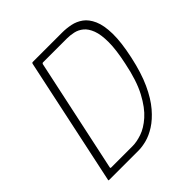

<svg xmlns="http://www.w3.org/2000/svg" viewBox="-182 -806 940 940"><g transform="rotate(-45 288.0 -336.5)"><path d="M543 -347Q524 -259 496 -198Q468 -137 434.5 -98Q401 -59 367 -37.5Q333 -16 302 -8Q271 0 247 0H43Q40 0 39 -1Q38 -2 39 -5L180 -668Q182 -673 186 -673H390Q419 -673 448.5 -667Q478 -661 503 -643Q528 -625 544 -589Q560 -553 561 -494Q562 -435 543 -347ZM501 -347Q518 -426 518 -478.5Q518 -531 506 -562.5Q494 -594 474.5 -610Q455 -626 431.5 -631Q408 -636 387 -636H221Q218 -636 216.5 -634.5Q215 -633 214 -631L88 -41Q88 -39 88.5 -37.5Q89 -36 93 -36H241Q269 -36 305 -48Q341 -60 378.5 -93Q416 -126 448.5 -187Q481 -248 501 -347Z"/></g></svg>

Font: Glory Thin ExtraLight
Style: Italic
Weight: 250
Italic angle: -12°
Version: Version 1.011